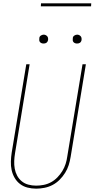

<svg xmlns="http://www.w3.org/2000/svg" viewBox="-20 -1119 565 1147"><path d="M196 8Q169 8 144 1.5Q119 -5 99.5 -20Q80 -35 67.5 -56.5Q55 -78 49.5 -103Q44 -128 45 -155Q46 -182 50 -208L137 -735H157L70 -205Q66 -181 65 -157.5Q64 -134 68 -111.5Q72 -89 82.5 -69.5Q93 -50 110 -36Q127 -22 149.5 -16Q172 -10 196 -10Q218 -10 241 -14.5Q264 -19 285 -30.5Q306 -42 323 -59.5Q340 -77 352.5 -97.5Q365 -118 372 -140Q379 -162 382 -185L473 -735H493L402 -182Q398 -157 390.5 -133Q383 -109 369 -86.5Q355 -64 336 -45Q317 -26 294 -14Q271 -2 245.5 3Q220 8 196 8ZM440 -859Q434 -859 428.5 -861Q423 -863 419 -867.5Q415 -872 414.5 -878.5Q414 -885 415 -891Q415 -896 417.5 -900Q420 -904 424 -906.5Q428 -909 432 -910.5Q436 -912 441 -912Q447 -912 452.5 -909.5Q458 -907 462 -902.5Q466 -898 467 -891.5Q468 -885 467 -879Q466 -874 463.5 -870Q461 -866 457.5 -863.5Q454 -861 449.5 -860Q445 -859 440 -859ZM240 -859Q234 -859 228.5 -861Q223 -863 219 -867.5Q215 -872 214.5 -878.5Q214 -885 215 -891Q215 -896 217.5 -900Q220 -904 224 -906.5Q228 -909 232 -910.5Q236 -912 241 -912Q247 -912 252.5 -909.5Q258 -907 262 -902.5Q266 -898 267 -891.5Q268 -885 267 -879Q266 -874 263.5 -870Q261 -866 257.5 -863.5Q254 -861 249.5 -860Q245 -859 240 -859ZM224 -1081 225 -1099H525L524 -1081Z"/></svg>

Font: Iosevka Thin Oblique
Style: Regular
Weight: 100
Italic angle: -9°
Monospace: yes
Designer: Belleve Invis
Foundry: Belleve Invis
Version: Version 32.5.0; ttfautohint (v1.8.4)